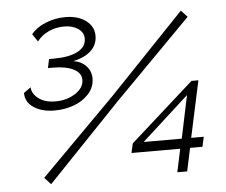

<svg xmlns="http://www.w3.org/2000/svg" viewBox="-52 -789 1002 853"><g transform="rotate(-5 449.0 -363.0)"><path d="M57.1 -410.2 88.9 -433.1Q88.9 -405.8 117.2 -383.3Q145.5 -360.8 193.8 -360.8Q244.6 -360.8 282.7 -385.7Q320.8 -410.6 320.8 -445.8Q320.8 -476.6 287.1 -493.9Q253.4 -511.2 194.8 -511.2H172.9L181.2 -550.8H203.1Q270.5 -550.8 308.8 -570.6Q347.2 -590.3 347.2 -627.9Q347.2 -655.3 322.3 -672.1Q297.4 -689 261.2 -689Q222.2 -689 190.2 -673.8Q158.2 -658.7 139.2 -632.8L116.2 -667Q139.2 -695.8 181.2 -712.9Q223.1 -730 269 -730Q325.7 -730 360.8 -703.6Q396 -677.2 396 -636.2Q396 -596.7 368.2 -570.1Q340.3 -543.5 288.1 -532.2Q324.2 -526.4 345.2 -503.2Q366.2 -480 366.2 -448.2Q366.2 -409.7 339.8 -380.1Q313.5 -350.6 272.9 -335.7Q232.4 -320.8 186 -320.8Q131.3 -320.8 94.5 -344.5Q57.6 -368.2 57.1 -410.2ZM113.8 -26.9 445.8 -360.8 783.2 -713.9 811 -684.1 469.2 -337.9 142.1 3.9ZM727.1 -103H509.8L519 -145L803.2 -398.9H834L779.8 -147H835.9L826.2 -103H771L749 0H705.1ZM737.8 -147 777.8 -337.9 567.9 -147Z"/></g></svg>

Font: Rawline
Style: Italic
Weight: 400
Italic angle: -12°
Designer: Matt McInerney, Pablo Impallari, Rodrigo Fuenzalida
Foundry: Matt McInerney, Pablo Impallari, Rodrigo Fuenzalida
Version: Version 4.020;PS 004.020;hotconv 1.0.88;makeotf.lib2.5.64775